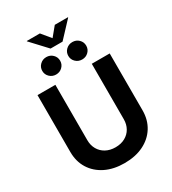

<svg xmlns="http://www.w3.org/2000/svg" viewBox="-257 -1238 1240 1382"><g transform="rotate(-30 363.0 -547.0)"><path d="M362.8 10.3Q272.5 10.3 205.1 -22.9Q137.7 -56.2 100.3 -116Q63 -175.8 63 -254.9V-727.5H211.4V-267.1Q211.4 -224.6 230.2 -191.7Q249 -158.7 283.2 -139.9Q317.4 -121.1 362.8 -121.1Q408.7 -121.1 442.9 -139.9Q477.1 -158.7 495.6 -191.7Q514.2 -224.6 514.2 -267.1V-727.5H663.1V-254.9Q663.1 -175.8 625.7 -116Q588.4 -56.2 520.8 -22.9Q453.1 10.3 362.8 10.3ZM470.7 -788.6Q439.5 -788.6 417.7 -809.6Q396 -830.6 396 -860.8Q396 -891.1 417.7 -912.1Q439.5 -933.1 470.7 -933.1Q502 -933.1 523.4 -912.1Q544.9 -891.1 544.9 -860.8Q544.9 -830.6 523.4 -809.6Q502 -788.6 470.7 -788.6ZM253.9 -788.6Q223.1 -788.6 201.4 -809.6Q179.7 -830.6 179.7 -860.8Q179.7 -891.1 201.4 -912.1Q223.1 -933.1 253.9 -933.1Q285.2 -933.1 306.6 -912.1Q328.1 -891.1 328.1 -860.8Q328.1 -830.6 306.6 -809.6Q285.2 -788.6 253.9 -788.6ZM299.8 -1103.5 361.8 -1028.3 423.8 -1103.5H533.2V-1100.6L411.6 -970.7H312L190.9 -1100.6V-1103.5Z"/></g></svg>

Font: Inter 18pt
Style: Bold
Weight: 700
Designer: Rasmus Andersson
Foundry: rsms
Version: Version 4.001;git-66647c0bb